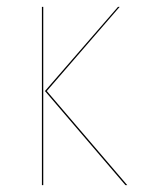

<svg xmlns="http://www.w3.org/2000/svg" viewBox="-20 -537 409 557"><path d="M105.5 -517.1V0H101.6V-517.1ZM327.1 -517.1 115.7 -272.9 349.1 0H343.8L110.4 -272.9L322.3 -517.1Z"/></svg>

Font: Fira Sans Compressed Four
Style: Regular
Weight: 100
Width: 1
Designer: Carrois Corporate & Edenspiekermann AG
Foundry: Carrois Corporate GbR & Edenspiekermann AG
Version: Version 4.203;PS 004.203;hotconv 1.0.88;makeotf.lib2.5.64775